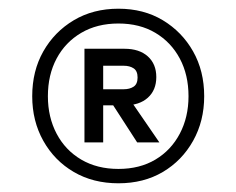

<svg xmlns="http://www.w3.org/2000/svg" viewBox="-20 -732 542 441"><path d="M252 -311Q194 -311 149.5 -337Q105 -363 79.5 -408.5Q54 -454 54 -511Q54 -569 79.5 -614Q105 -659 149.5 -685.5Q194 -712 252 -712Q310 -712 354 -685.5Q398 -659 423.5 -614Q449 -569 449 -511Q449 -454 423.5 -408.5Q398 -363 354 -337Q310 -311 252 -311ZM295 -405 231 -504H278L346 -405ZM252 -344Q301 -344 337 -365.5Q373 -387 393 -425Q413 -463 413 -511Q413 -560 393 -597.5Q373 -635 337 -656.5Q301 -678 252 -678Q203 -678 166.5 -656.5Q130 -635 110 -597.5Q90 -560 90 -511Q90 -463 110 -425Q130 -387 166.5 -365.5Q203 -344 252 -344ZM174 -405V-620H266Q300 -620 319.5 -602.5Q339 -585 339 -555Q339 -525 319.5 -507.5Q300 -490 266 -490H217V-405ZM217 -527H264Q278 -527 287 -533Q296 -539 296 -554Q296 -569 287 -575Q278 -581 264 -581H217Z"/></svg>

Font: DM Sans 10pt Light
Style: Regular
Weight: 300
Version: Version 4.004;gftools[0.9.30]